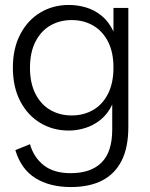

<svg xmlns="http://www.w3.org/2000/svg" viewBox="-20 -543 604 775"><path d="M266 212Q181 212 123 176Q65 140 42 63L101 39Q116 92 156.5 124Q197 156 265 156Q347 156 390 113Q433 70 433 -20V-121Q415 -83 386.5 -60Q358 -37 324.5 -26.5Q291 -16 258 -16Q194 -16 143 -46.5Q92 -77 62 -134Q32 -191 32 -270Q32 -348 62 -405Q92 -462 143 -492.5Q194 -523 258 -523Q293 -523 327 -513Q361 -503 390 -479.5Q419 -456 438 -416V-511H498V-30Q498 52 471 105.5Q444 159 392.5 185.5Q341 212 266 212ZM269 -77Q317 -77 355 -98.5Q393 -120 415.5 -163.5Q438 -207 438 -270Q438 -333 415.5 -376Q393 -419 355 -440.5Q317 -462 269 -462Q222 -462 184 -440.5Q146 -419 123.5 -375.5Q101 -332 101 -269Q101 -207 123.5 -163.5Q146 -120 184 -98.5Q222 -77 269 -77Z"/></svg>

Font: TikTok Sans 24pt Light
Style: Regular
Weight: 300
Version: Version 4.000